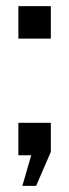

<svg xmlns="http://www.w3.org/2000/svg" viewBox="-20 -507 226 627"><path d="M82 0H40V-106H146V-11L98 100H53ZM40 -487H146V-381H40Z"/></svg>

Font: Bebas Neue
Style: Regular
Weight: 400
Designer: Ryoichi Tsunekawa
Foundry: Ryoichi Tsunekawa
Version: Version 1.400